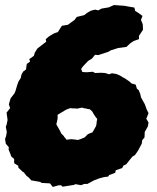

<svg xmlns="http://www.w3.org/2000/svg" viewBox="-53 -711 620 760"><path d="M156 29 145 15 112 13 106 9 71 3 61 -8 52 -15 41 -29 37 -31 20 -47 19 -55 3 -65V-82L-8 -91L-12 -102L-19 -119L-18 -128L-30 -142L-33 -161L-29 -172L-26 -188L-30 -209L-27 -217L-23 -236L-27 -265L-13 -283L-18 -298L-11 -322L4 -341L8 -350L15 -374L20 -388L29 -402L32 -416L39 -428L50 -436L53 -458L66 -467L63 -477L81 -490L85 -503L95 -519L108 -529L130 -546L128 -556L141 -567L161 -579L176 -584L192 -609L216 -613L228 -622L242 -632L251 -644L280 -651L292 -660L305 -668L323 -673L336 -670L349 -677L378 -682L398 -691L440 -688L456 -685L479 -681L482 -668L493 -661L511 -648L505 -632L512 -615L513 -593L497 -569V-556L477 -549L463 -540L447 -525H445L415 -521L386 -512L376 -506L352 -498L336 -493L323 -494L311 -479L296 -470L276 -449L268 -438L273 -426L290 -425L315 -427L323 -422L347 -423L363 -422L379 -417L390 -421L408 -418L422 -412L433 -405L441 -401L460 -388L467 -381L484 -376L489 -360L496 -354L502 -340L505 -326L512 -313L520 -299L528 -277L535 -263L526 -241L535 -226L532 -210L520 -189L519 -167L510 -156L508 -142L493 -114L481 -97L471 -91L458 -75L447 -61L435 -55L431 -46L405 -37L403 -27L379 -18L375 -12L359 -10L340 -5L319 3L293 17H281L268 22L246 18L239 21L195 28L188 22L177 23ZM255 -157 265 -160 277 -165 282 -167 295 -180 307 -185 313 -187 320 -199 323 -205 327 -211 329 -221 330 -231 332 -240 327 -246 322 -253 317 -261 312 -270 302 -279H297L289 -281L278 -283L272 -285L261 -283L253 -281L243 -282H235L225 -283L209 -277L204 -274L196 -269L187 -264L181 -260L175 -257V-241L173 -232L170 -219L175 -210L179 -203L184 -194L190 -182L199 -173L202 -168L206 -164L210 -158L219 -159L229 -160L241 -159Z"/></svg>

Font: Winky Rough Black
Style: Italic
Weight: 900
Italic angle: -8.97852°
Designer: Simon Atzbach
Foundry: typofactur
Version: Version 1.206; ttfautohint (v1.8.4.7-5d5b)